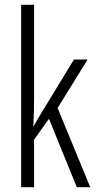

<svg xmlns="http://www.w3.org/2000/svg" viewBox="-20 -780 402 800"><path d="M122 -372V-760H68V0H122V-198L184 -285L300 0H356L220 -330L345 -532H288L154 -312C142 -293 133 -277 121 -255H119C121 -295 122 -330 122 -372Z"/></svg>

Font: Noto Sans Gujarati ExtraCondensed Light
Style: Regular
Weight: 300
Width: 2
Designer: Jelle Bosma - Monotype Design Team, Universal Thirst
Foundry: Monotype Imaging Inc.
Version: Version 2.106